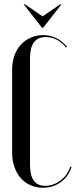

<svg xmlns="http://www.w3.org/2000/svg" viewBox="-20 -873 360 902"><path d="M37 -546Q37 -581 47.5 -611Q58 -641 77.5 -662.5Q97 -684 124 -696Q151 -708 183 -708Q249 -708 295 -653L291 -649Q250 -699 195 -699Q121 -699 121 -600V-98Q121 0 192 0Q212 0 231 -7Q250 -14 265.5 -26Q281 -38 292.5 -54.5Q304 -71 310 -90L316 -88Q301 -43 265 -17Q229 9 182 9Q150 9 123 -3Q96 -15 77 -37Q58 -59 47.5 -89Q37 -119 37 -155ZM97 -853 180 -796 263 -853H269L183 -743H177L91 -853Z"/></svg>

Font: Moniqa SemBd Narrow Display
Style: Regular
Weight: 600
Width: 4
Designer: Rajesh Rajput
Foundry: Rajesh Rajput
Version: Version 1.000